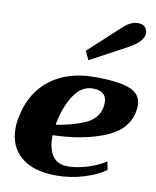

<svg xmlns="http://www.w3.org/2000/svg" viewBox="-90 -878 780 957"><g transform="rotate(10 300.5 -399.5)"><path d="M319 -584 298 -628 449 -767Q491 -809 530 -809Q558 -809 569.5 -793.5Q581 -778 578 -758Q573 -737 555 -719.5Q537 -702 505 -684ZM601 -402Q601 -393 597 -369Q578 -277 468.5 -233Q359 -189 208 -185Q206 -122 230 -83.5Q254 -45 310 -45Q351 -45 403.5 -60Q456 -75 500 -104L508 -62Q468 -32 400 -11Q332 10 260 10Q144 10 82 -42.5Q20 -95 20 -186Q20 -217 27 -248Q52 -372 141 -439.5Q230 -507 366 -507Q490 -507 545.5 -483.5Q601 -460 601 -402ZM436 -389Q436 -449 366 -449Q309 -449 271 -392Q233 -335 216 -250L214 -239Q297 -251 359 -278.5Q421 -306 433 -362Q436 -377 436 -389Z"/></g></svg>

Font: Trirong Black
Style: Italic
Weight: 900
Italic angle: -12°
Designer: Katatrad Team
Foundry: CadsonDemak
Version: Version 1.001